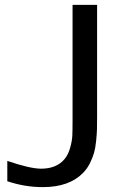

<svg xmlns="http://www.w3.org/2000/svg" viewBox="-20 -745 496 783"><path d="M376 -271Q376 -237.3 375.5 -218.8Q375 -200.2 372.1 -170.7Q369.1 -141.1 363.5 -121.6Q357.9 -102.1 346.9 -79.8Q335.9 -57.6 319.8 -41Q263.2 18.1 154.8 18.1Q81.1 18.1 9.8 -5.9V-88.9Q102.1 -57.1 147.9 -57.1Q210.4 -57.1 243.2 -96.2Q258.3 -114.3 266.1 -142.3Q273.9 -170.4 274.9 -190.9Q275.9 -211.4 275.9 -250V-725.1H376Z"/></svg>

Font: Aurulent Sans
Style: Regular
Weight: 400
Version: Version 2007.05.04